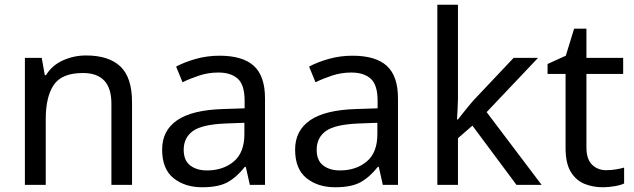

<svg xmlns="http://www.w3.org/2000/svg" viewBox="-20 -780 2675 810"><path d="M343 -546Q439 -546 488 -499.5Q537 -453 537 -349V0H450V-343Q450 -472 330 -472Q241 -472 207 -422Q173 -372 173 -278V0H85V-536H156L169 -463H174Q200 -505 246 -525.5Q292 -546 343 -546Z M906 -545Q1004 -545 1051 -502Q1098 -459 1098 -365V0H1034L1017 -76H1013Q978 -32 939.5 -11Q901 10 833 10Q760 10 712 -28.5Q664 -67 664 -149Q664 -229 727 -272.5Q790 -316 921 -320L1012 -323V-355Q1012 -422 983 -448Q954 -474 901 -474Q859 -474 821 -461.5Q783 -449 750 -433L723 -499Q758 -518 806 -531.5Q854 -545 906 -545ZM932 -259Q832 -255 793.5 -227Q755 -199 755 -148Q755 -103 782.5 -82Q810 -61 853 -61Q921 -61 966 -98.5Q1011 -136 1011 -214V-262Z M1467 -545Q1565 -545 1612 -502Q1659 -459 1659 -365V0H1595L1578 -76H1574Q1539 -32 1500.5 -11Q1462 10 1394 10Q1321 10 1273 -28.5Q1225 -67 1225 -149Q1225 -229 1288 -272.5Q1351 -316 1482 -320L1573 -323V-355Q1573 -422 1544 -448Q1515 -474 1462 -474Q1420 -474 1382 -461.5Q1344 -449 1311 -433L1284 -499Q1319 -518 1367 -531.5Q1415 -545 1467 -545ZM1493 -259Q1393 -255 1354.5 -227Q1316 -199 1316 -148Q1316 -103 1343.5 -82Q1371 -61 1414 -61Q1482 -61 1527 -98.5Q1572 -136 1572 -214V-262Z M1912 -363Q1912 -347 1910.5 -321Q1909 -295 1908 -276H1912Q1918 -284 1930 -299Q1942 -314 1954.5 -329.5Q1967 -345 1976 -355L2147 -536H2250L2033 -307L2265 0H2159L1973 -250L1912 -197V0H1825V-760H1912Z M2538 -62Q2558 -62 2579 -65.5Q2600 -69 2613 -73V-6Q2599 1 2573 5.5Q2547 10 2523 10Q2481 10 2445.5 -4.5Q2410 -19 2388 -55Q2366 -91 2366 -156V-468H2290V-510L2367 -545L2402 -659H2454V-536H2609V-468H2454V-158Q2454 -109 2477.5 -85.5Q2501 -62 2538 -62Z"/></svg>

Font: Noto Sans Yi
Style: Regular
Weight: 400
Designer: Monotype Design Team
Foundry: Monotype Imaging Inc.
Version: Version 2.002; ttfautohint (v1.8.4.7-5d5b)